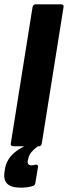

<svg xmlns="http://www.w3.org/2000/svg" viewBox="-44 -675 314 886"><path d="M19 0Q3 0 6 -14L106 -641Q109 -655 120 -655H237Q252 -655 249 -641L149 -14Q147 0 135 0ZM52 191Q7 191 -11 172.5Q-29 154 -23 117L-21 104Q-13 59 23.5 28.5Q60 -2 132 -28L146 -11Q114 11 101 27Q88 43 86 60L84 67Q81 88 101 88Q106 88 110.5 87Q115 86 119 85Q125 84 129 87Q133 90 131 98L119 170Q118 181 105 184Q91 188 78.5 189.5Q66 191 52 191Z"/></svg>

Font: Sofia Sans Extra Condensed Black
Style: Italic
Weight: 900
Italic angle: -9°
Version: Version 4.100